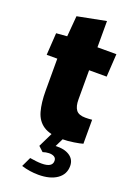

<svg xmlns="http://www.w3.org/2000/svg" viewBox="-169 -736 729 1038"><g transform="rotate(20 195.5 -217.0)"><path d="M247 12Q177 12 139.5 -13Q102 -38 88.5 -86.5Q75 -135 75 -204V-388H14L22 -515L84 -520L94 -639L258 -671V-520H367L359 -388H258V-220Q258 -180 273 -160Q288 -140 326 -140Q348 -140 365 -142V-4Q349 1 314 6.5Q279 12 247 12ZM193 237Q143 237 95 222L121 167Q139 170 156.5 172Q174 174 189 174Q250 174 250 137Q250 121 238 114Q226 107 208 107.5Q190 108 173 114L145 88L188 0H257L228 59Q277 56 308 76Q339 96 339 134Q339 182 299.5 209.5Q260 237 193 237Z"/></g></svg>

Font: Murecho ExtraBold
Style: Regular
Weight: 800
Designer: Neil Summerour
Foundry: Positype
Version: Version 1.010; ttfautohint (v1.8.3)